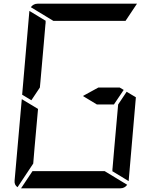

<svg xmlns="http://www.w3.org/2000/svg" viewBox="-20 -1020 856 1040"><path d="M628 -546 650 -533 597 -454H505L429 -500L513 -546ZM666 -523 716 -493 677 -41Q677 -41 677 -39L588 -93L589 -95V-103L590 -113L599 -218L620 -454ZM167 -218 160 -134 75 -6Q57 -18 59 -41L98 -483L186 -430ZM269 -907 147 -981Q161 -1000 184 -1000H720Q720 -1000 722 -1000L660 -907H657H626H490H398ZM547 -93 669 -19Q655 0 632 0H96Q96 0 94 0L156 -93H159H190H326H418ZM139 -959Q139 -959 139 -961L228 -907L227 -905V-895L226 -887L217 -782L199 -578L196 -546L150 -477L100 -507Z"/></svg>

Font: DSEG14 Modern
Style: Italic
Weight: 400
Italic angle: -5°
Designer: Keshikan(Twitter:@keshinomi_88pro)
Version: Version 0.46